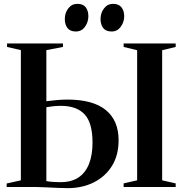

<svg xmlns="http://www.w3.org/2000/svg" viewBox="-20 -968 945 994"><path d="M331 6Q310.5 6 281.2 4.8Q252 3.5 221.5 2Q191 0.5 164 0H14.5V-18L88 -34.5V-708.5L16.5 -725V-743H306V-725L220 -708.5V-444Q247 -447.5 275.5 -450Q304 -452.5 329 -452.5Q461 -452.5 527.5 -398.5Q594 -344.5 594 -242Q594 -164 559.5 -108.8Q525 -53.5 465.5 -23.8Q406 6 331 6ZM294 -25Q350.5 -25 386.8 -49.5Q423 -74 441 -120Q459 -166 459 -229Q459 -332.5 417.8 -376.2Q376.5 -420 296 -420Q274 -420 256 -418Q238 -416 220 -413V-30.5Q231.5 -28 250.8 -26.5Q270 -25 294 -25ZM690 -34.5V-708L620 -725V-743H889.5V-725L819.5 -708V-34.5L889.5 -18.5V0H620V-18.5ZM372 -805Q343 -805 329.2 -823Q315.5 -841 315.5 -869.5Q315.5 -901 333.5 -924.5Q351.5 -948 380 -948H381Q410.5 -948 424 -930Q437.5 -912 437.5 -883.5Q437.5 -854 420 -829.5Q402.5 -805 373 -805ZM557.5 -805Q528 -805 514.2 -823Q500.5 -841 500.5 -869.5Q500.5 -901 518.5 -924.5Q536.5 -948 565 -948H566Q595 -948 609 -930Q623 -912 623 -883.5Q623 -854 605.2 -829.5Q587.5 -805 558.5 -805Z"/></svg>

Font: Merriweather 144pt SemiBold
Style: Regular
Weight: 600
Version: Version 2.100